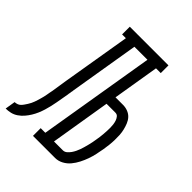

<svg xmlns="http://www.w3.org/2000/svg" viewBox="-263 -852 969 969"><g transform="rotate(45 222.0 -367.5)"><path d="M-56 0 -47 -55Q-39 -55 -30 -58Q-21 -61 -14.5 -67.5Q-8 -74 -3 -81.5Q2 -89 7 -96.5Q12 -104 16 -112.5Q20 -121 23 -129Q26 -137 28.5 -145.5Q31 -154 33.5 -162.5Q36 -171 38 -179.5Q40 -188 41.5 -196.5Q43 -205 44.5 -213.5Q46 -222 48 -231Q51 -252 54.5 -273Q58 -294 61 -315L122 -680H95V-735H371V-680H337L296 -432H350Q368 -432 384.5 -425.5Q401 -419 412 -407Q423 -395 429.5 -379Q436 -363 440 -346Q444 -329 445 -311.5Q446 -294 445.5 -276Q445 -258 443 -240Q441 -222 438 -204Q434 -182 429.5 -161Q425 -140 417.5 -119Q410 -98 399.5 -77.5Q389 -57 374.5 -39.5Q360 -22 339.5 -11Q319 0 297 0H139V-55H172L276 -680H183L121 -306Q121 -303 120.5 -300Q120 -297 119 -294L118 -285Q117 -282 116.5 -279Q116 -276 116 -273Q113 -256 110 -239Q107 -222 104 -205Q101 -188 97 -171Q93 -154 88 -137.5Q83 -121 76 -104.5Q69 -88 59.5 -72.5Q50 -57 38 -43Q26 -29 10.5 -18.5Q-5 -8 -22 -4Q-39 0 -56 0ZM234 -55H297Q309 -55 318.5 -63Q328 -71 335 -81Q342 -91 347 -101.5Q352 -112 356 -123Q360 -134 363 -145.5Q366 -157 369 -168Q372 -179 374 -190Q376 -201 378 -213Q380 -224 381.5 -235.5Q383 -247 384 -259Q385 -271 385.5 -282.5Q386 -294 386 -305Q386 -316 384.5 -327.5Q383 -339 379.5 -349.5Q376 -360 369 -368.5Q362 -377 350 -377H287Z"/></g></svg>

Font: Iosevka Curly Slab LtObl
Style: Regular
Weight: 300
Italic angle: -9°
Monospace: yes
Designer: Belleve Invis
Foundry: Belleve Invis
Version: Version 11.0.0; ttfautohint (v1.8.3)